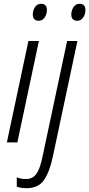

<svg xmlns="http://www.w3.org/2000/svg" viewBox="-20 -747 468 1007"><path d="M428 -694Q428 -727 398 -727Q376 -727 365 -709Q354 -691 354 -671Q354 -638 386 -638Q404 -638 416 -655Q428 -672 428 -694ZM226 -694Q226 -727 196 -727Q174 -727 163 -709Q152 -691 152 -671Q152 -638 184 -638Q202 -638 214 -655Q226 -672 226 -694ZM71 0 184 -532H129L16 0ZM257 75 386 -532H332L204 70Q191 136 171.5 164Q152 192 116 192Q88 192 68 183V232Q90 240 119 240Q181 240 210.5 197.5Q240 155 257 75Z"/></svg>

Font: Noto Sans UI SemiCondensed Light
Style: Italic
Weight: 300
Width: 4
Designer: Monotype Design Team
Foundry: Monotype Imaging Inc.
Version: 1.001